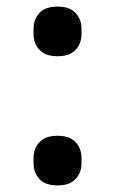

<svg xmlns="http://www.w3.org/2000/svg" viewBox="-20 -552 350 584"><path d="M155 12Q118 12 100 -7.5Q82 -27 82 -56V-71Q82 -100 100 -119.5Q118 -139 155 -139Q192 -139 210 -119.5Q228 -100 228 -71V-56Q228 -27 210 -7.5Q192 12 155 12ZM155 -381Q118 -381 100 -400.5Q82 -420 82 -449V-464Q82 -493 100 -512.5Q118 -532 155 -532Q192 -532 210 -512.5Q228 -493 228 -464V-449Q228 -420 210 -400.5Q192 -381 155 -381Z"/></svg>

Font: IBM Plex Sans Devanagari Medium
Style: Regular
Weight: 500
Designer: Mike Abbink, Paul van der Laan, Pieter van Rosmalen, Erin McLaughlin
Foundry: Bold Monday
Version: Version 1.1